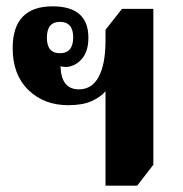

<svg xmlns="http://www.w3.org/2000/svg" viewBox="-20 -580 579 606"><path d="M464 -60V-552H365L313 -486V-451Q313 -379 292 -338.5Q271 -298 229 -298Q173 -298 171 -371Q182 -368 193 -369Q220 -372 239.5 -395.5Q259 -419 259 -461Q259 -560 146 -560Q20 -560 20 -428Q20 -344 69.5 -296Q119 -248 195 -248Q241 -248 269.5 -261Q298 -274 313 -292V6H413ZM169 -412Q128 -412 128 -461Q128 -511 169 -511Q211 -511 211 -462Q211 -412 169 -412Z"/></svg>

Font: Noto Serif Thai Condensed Extra
Style: Regular
Weight: 800
Width: 3
Designer: Monotype Design Team
Foundry: Monotype Imaging Inc.
Version: Version 1.901